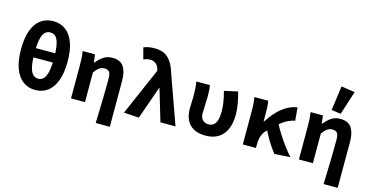

<svg xmlns="http://www.w3.org/2000/svg" viewBox="-93 -1303 3787 1953"><g transform="rotate(15 1800.0 -326.5)"><path d="M300 12Q227.1 12 171.6 -28.1Q116.2 -68.3 85.5 -149.2Q54.7 -230.2 54.7 -352.5Q54.7 -474.4 85.5 -554.5Q116.2 -634.6 171.6 -673.6Q227.1 -712.6 300 -712.6Q373.8 -712.6 428.8 -673.2Q483.8 -633.8 514.5 -554.1Q545.3 -474.4 545.3 -352.5Q545.3 -230.2 514.5 -149.2Q483.8 -68.3 428.8 -28.1Q373.8 12 300 12ZM300 -106.6Q329.3 -106.6 352.6 -126.8Q375.9 -147 389.4 -200.4Q402.9 -253.8 402.9 -352.5Q402.9 -427.2 395.2 -474.3Q387.4 -521.4 373.3 -547.6Q359.2 -573.8 340.5 -583.9Q321.9 -593.9 300 -593.9Q278.1 -593.9 259.5 -583.9Q240.8 -573.8 226.7 -547.6Q212.6 -521.4 204.8 -474.3Q197.1 -427.2 197.1 -352.5Q197.1 -253.8 210.6 -200.4Q224.1 -147 247.8 -126.8Q271.5 -106.6 300 -106.6ZM133.7 -304.2V-401.4H466.3V-304.2Z M982.7 176.7Q984.5 118.4 986.6 54.6Q988.8 -9.2 990 -71.9Q991.3 -134.5 992.1 -190.5Q992.9 -246.5 992.9 -289.2Q992.9 -342.8 977.8 -362.9Q962.8 -382.9 924.9 -382.9Q905.8 -382.9 889.1 -375.4Q872.3 -367.8 856.3 -352.7Q840.3 -337.6 822.5 -312.6V0H675.5V-343.5Q675.5 -373.3 673.8 -414.3Q672 -455.2 664.9 -496.1H795.4L806 -411.9H809.7Q843.5 -454.4 882.5 -481.2Q921.5 -508.1 976.5 -508.1Q1061.7 -508.1 1096.5 -454.6Q1131.3 -401 1131.3 -308V176.7Z M1392.5 10.9 1233.6 0 1450.4 -497.6 1446.7 -512.8Q1440.2 -538.9 1426.6 -555.8Q1413 -572.6 1394.2 -580.8Q1375.4 -589 1354 -589Q1331.1 -589 1315.5 -584.8Q1299.9 -580.6 1283.2 -573L1251.4 -691.6Q1275.8 -701.8 1301.2 -707.2Q1326.6 -712.6 1370.8 -712.6Q1429.2 -712.6 1471.1 -691.3Q1512.9 -670 1543.1 -624.2Q1573.3 -578.4 1595.3 -505.3L1776 0H1617.1L1517.5 -334.4H1513.5Z M2094 12Q2015.9 12 1965.9 -16.5Q1915.9 -45 1892.6 -95.4Q1869.3 -145.8 1869.3 -211.4Q1869.3 -244.7 1871.3 -277.5Q1873.3 -310.4 1873.3 -343.5Q1873.3 -373.3 1871.5 -414.3Q1869.8 -455.2 1862.3 -496.1H2004.4Q2010.2 -471.1 2012 -439.9Q2013.7 -408.6 2013.7 -373.6Q2013.7 -345.1 2010.7 -295.3Q2007.7 -245.4 2007.7 -199.2Q2007.7 -169 2019 -148.4Q2030.3 -127.7 2050.1 -117.2Q2070 -106.6 2094.4 -106.6Q2125.8 -106.6 2146.9 -123.4Q2168.1 -140.2 2179.3 -175.3Q2190.4 -210.4 2190.4 -264.8Q2190.4 -310.1 2182.9 -361.7Q2175.4 -413.2 2157.6 -476.7L2299.7 -508.1Q2315.4 -451.2 2326.6 -391.4Q2337.8 -331.6 2337.8 -272.1Q2337.8 -184.2 2310.1 -120.5Q2282.4 -56.7 2228.1 -22.4Q2173.8 12 2094 12Z M2484.7 0V-343.5Q2484.7 -373.3 2482.9 -415.1Q2481 -456.8 2473.4 -496.1H2618.7Q2624.6 -472.7 2626.5 -440.7Q2628.4 -408.6 2628.4 -373.6V-280.8H2632.4Q2669.6 -339.2 2714.3 -387.5Q2758.9 -435.9 2811.8 -467.7Q2864.6 -499.5 2925.2 -508.1L2936.9 -371Q2905.1 -364.4 2875 -351.3Q2844.8 -338.3 2813.7 -316.2Q2782.6 -294.2 2746 -260.7Q2709.3 -227.2 2664.5 -178.4Q2645.9 -157.4 2634.5 -121.2Q2623.1 -85.1 2623.1 -29.4V0ZM2819.8 10.9Q2798.9 -15.6 2775.8 -49.2Q2752.6 -82.7 2728.9 -123.4Q2705.3 -164.1 2681.4 -212L2775.4 -307.5Q2800.8 -256.8 2836.3 -200.5Q2871.8 -144.2 2911 -91.8Q2950.2 -39.5 2985.7 0Z M3382.7 176.7Q3384.5 118.4 3386.6 54.6Q3388.8 -9.2 3390 -71.9Q3391.3 -134.5 3392.1 -190.5Q3392.9 -246.5 3392.9 -289.2Q3392.9 -342.8 3377.8 -362.9Q3362.8 -382.9 3324.9 -382.9Q3305.8 -382.9 3289.1 -375.4Q3272.3 -367.8 3256.3 -352.7Q3240.3 -337.6 3222.5 -312.6V0H3075.5V-343.5Q3075.5 -373.3 3073.8 -414.3Q3072 -455.2 3064.9 -496.1H3195.4L3206 -411.9H3209.7Q3243.5 -454.4 3282.5 -481.2Q3321.5 -508.1 3376.5 -508.1Q3461.7 -508.1 3496.5 -454.6Q3531.3 -401 3531.3 -308V176.7ZM3365.3 -558.4 3267.2 -572.6 3302.1 -830 3445.6 -808.5Z"/></g></svg>

Font: Source Code Pro ExtraLight
Style: Regular
Weight: 200
Monospace: yes
Designer: Paul D. Hunt, Teo Tuominen
Foundry: Adobe
Version: Version 1.026;hotconv 1.1.0;makeotfexe 2.6.0